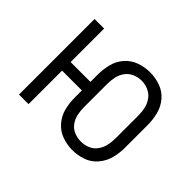

<svg xmlns="http://www.w3.org/2000/svg" viewBox="-116 -741 952 952"><g transform="rotate(45 360.0 -265.0)"><path d="M467 8Q504 8 539.5 -4.5Q575 -17 599.5 -46Q624 -75 633.5 -111Q643 -147 643 -184V-346Q643 -383 633.5 -419.5Q624 -456 599.5 -484.5Q575 -513 539.5 -525.5Q504 -538 467 -538Q430 -538 394.5 -525.5Q359 -513 334 -484.5Q309 -456 300 -419.5Q291 -383 291 -346V-295H152V-530H85V0H152V-235H291V-184Q291 -147 300 -111Q309 -75 334 -46Q359 -17 394.5 -4.5Q430 8 467 8ZM467 -52Q442 -52 419 -61.5Q396 -71 381.5 -91Q367 -111 362 -135Q357 -159 357 -184V-346Q357 -371 362 -395Q367 -419 381.5 -439Q396 -459 419 -469Q442 -479 467 -479Q491 -479 514 -469Q537 -459 551.5 -439Q566 -419 571.5 -395Q577 -371 577 -346V-184Q577 -159 571.5 -135Q566 -111 551.5 -91Q537 -71 514 -61.5Q491 -52 467 -52Z"/></g></svg>

Font: Iosevka Sparkle Light
Style: Regular
Weight: 300
Designer: Belleve Invis
Foundry: Belleve Invis
Version: Version 4.5.0; ttfautohint (v1.8.3)